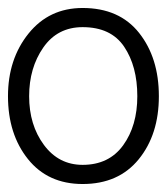

<svg xmlns="http://www.w3.org/2000/svg" viewBox="-30 -847 418 481"><path d="M177 -386Q90 -386 40 -448.5Q-10 -511 -10 -606Q-10 -699 41.5 -763Q93 -827 177 -827Q269 -827 318.5 -764.5Q368 -702 368 -606Q368 -510 317.5 -448Q267 -386 177 -386ZM43 -606Q43 -534 80 -484Q117 -434 177 -434Q243 -434 278.5 -483Q314 -532 314 -606Q314 -681 281 -730Q248 -779 177 -779Q114 -779 78.5 -728Q43 -677 43 -606Z"/></svg>

Font: Hind Madurai Light
Style: Regular
Weight: 300
Designer: Jyotish Sonowal
Foundry: Indian Type Foundry
Version: Version 1.001;PS 1.0;hotconv 1.0.86;makeotf.lib2.5.63406; tt